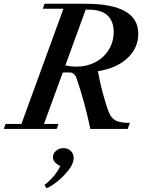

<svg xmlns="http://www.w3.org/2000/svg" viewBox="-46 -683 780 1017"><path d="M-25.9 0 -16.6 -26.4H67.4L290 -636.7H180.7L189.9 -663.1H406.7Q686.5 -663.1 686.5 -503.9Q686 -427.7 628.7 -374.8Q571.3 -321.8 472.7 -305.7Q481.9 -251.5 498.3 -190.2Q514.6 -128.9 531.2 -86.9Q543.9 -55.7 568.1 -43.9Q592.3 -32.2 642.1 -32.2L630.4 0H432.6Q403.3 -140.1 359.9 -267.6Q355 -282.2 345.2 -290.8Q335.4 -299.3 324.2 -299.3H286.6L187 -26.4H263.7L254.4 0ZM423.3 -631.8H407.7L300.3 -336.9Q327.6 -330.1 360.4 -330.1Q412.1 -330.1 456.3 -352.1Q500.5 -374 528.3 -416.7Q556.2 -459.5 556.2 -514.6Q556.2 -569.8 523.7 -600.8Q491.2 -631.8 423.3 -631.8ZM200.2 314 189.9 296.9Q248 250.5 273.4 196.3Q234.4 177.7 234.4 149.9Q234.4 129.9 251 115.7Q267.6 101.6 290.5 101.6Q314 101.6 329.1 116.7Q344.2 131.8 344.2 153.3Q344.2 191.4 299.3 238.8Q277.8 263.2 250.2 284.2Q222.7 305.2 200.2 314Z"/></svg>

Font: Elstob 18pt SemiBold
Style: Italic
Weight: 600
Italic angle: -20°
Designer: Peter S. Baker
Version: Version 1.015